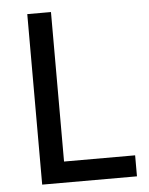

<svg xmlns="http://www.w3.org/2000/svg" viewBox="-51 -740 609 783"><g transform="rotate(-5 253.5 -349.0)"><path d="M90 0V-698H187V-86H478V0Z"/></g></svg>

Font: IBM Plex Sans Thai Looped Text
Style: Regular
Weight: 450
Designer: Mike Abbink, Paul van der Laan, Pieter van Rosmalen, Ben Mitchell, Mark Frömberg
Foundry: Bold Monday
Version: Version 1.1